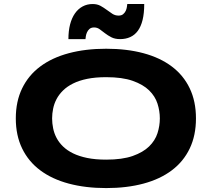

<svg xmlns="http://www.w3.org/2000/svg" viewBox="-20 -935 1073 973"><path d="M973.1 -335Q973.1 -248.5 941.4 -182.4Q909.7 -116.2 850.6 -71.8Q791.5 -27.3 707.3 -4.6Q623 18.1 518.1 18.1Q413.1 18.1 328.4 -4.6Q243.7 -27.3 184.1 -71.8Q124.5 -116.2 92.3 -182.4Q60.1 -248.5 60.1 -335Q60.1 -421.4 92.3 -487.5Q124.5 -553.7 184.1 -598.1Q243.7 -642.6 328.4 -665.3Q413.1 -688 518.1 -688Q623 -688 707.3 -665.3Q791.5 -642.6 850.6 -598.1Q909.7 -553.7 941.4 -487.5Q973.1 -421.4 973.1 -335ZM790 -335Q790 -372.6 778.1 -409.9Q766.1 -447.3 735.6 -477.1Q705.1 -506.8 652.3 -525.4Q599.6 -543.9 518.1 -543.9Q463.4 -543.9 421.9 -535.4Q380.4 -526.9 350.1 -511.7Q319.8 -496.6 299.3 -476.3Q278.8 -456.1 266.6 -432.9Q254.4 -409.7 249.3 -384.5Q244.1 -359.4 244.1 -335Q244.1 -310.1 249.3 -284.7Q254.4 -259.3 266.6 -236.1Q278.8 -212.9 299.3 -192.9Q319.8 -172.9 350.1 -158Q380.4 -143.1 421.9 -134.5Q463.4 -126 518.1 -126Q599.6 -126 652.3 -144.5Q705.1 -163.1 735.6 -192.9Q766.1 -222.7 778.1 -260Q790 -297.4 790 -335ZM710.9 -914.6Q710.9 -867.7 702.6 -834Q694.3 -800.3 678.5 -778.8Q662.6 -757.3 639.9 -747.1Q617.2 -736.8 588.9 -736.8Q562.5 -736.8 544.4 -746.1Q526.4 -755.4 512.2 -766.4Q498 -777.3 485.4 -786.6Q472.7 -795.9 457 -795.9Q442.4 -795.9 433.8 -788.6Q425.3 -781.2 420.9 -771.2Q416.5 -761.2 415 -751.5Q413.6 -741.7 413.1 -736.8H326.7Q326.7 -778.3 335.2 -811.3Q343.8 -844.2 359.9 -867.2Q376 -890.1 398.7 -902.3Q421.4 -914.6 449.7 -914.6Q472.7 -914.6 489.5 -905.3Q506.3 -896 521 -885Q535.6 -874 549.6 -865Q563.5 -856 581.1 -856Q595.7 -856 604.2 -863.3Q612.8 -870.6 617.2 -880.1Q621.6 -889.6 623 -899.4Q624.5 -909.2 625 -914.6H710.9Z"/></svg>

Font: Syncopate
Style: Bold
Weight: 700
Designer: Astigmatic (AOETI)
Foundry: Astigmatic (AOETI)
Version: Version 1.001 2011